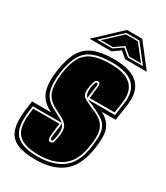

<svg xmlns="http://www.w3.org/2000/svg" viewBox="-196 -825 789 913"><g transform="rotate(30 199.0 -369.0)"><path d="M153 7Q89 7 51 -10Q13 -27 -0.5 -68Q-14 -109 -4 -181L2 -225H106L105 -226Q51 -253 36.5 -296.5Q22 -340 32 -411Q42 -479 64.5 -519Q87 -559 130 -576.5Q173 -594 242 -594Q426 -594 403 -436L390 -348H314Q357 -325 370.5 -289Q384 -253 373 -183Q358 -80 302.5 -36.5Q247 7 153 7ZM155 -11Q240 -11 291.5 -50Q343 -89 356 -183Q364 -237 357.5 -267Q351 -297 328.5 -314.5Q306 -332 266 -349L265 -350L260 -353Q254 -355 254 -355L255 -354Q239 -359 228 -366H376L386 -436Q406 -576 239 -576Q177 -576 138 -560Q99 -544 78.5 -507.5Q58 -471 50 -411Q41 -347 53.5 -307Q66 -267 115 -243Q136 -232 150.5 -224Q165 -216 175 -207H17L13 -181Q0 -84 34.5 -47.5Q69 -11 155 -11ZM156 -20Q74 -20 41.5 -54.5Q9 -89 22 -181L24 -198H168L163 -158Q158 -120 161 -111Q164 -101 173 -101Q184 -101 188 -110Q192 -119 197 -151Q201 -181 194 -197Q187 -213 168.5 -224.5Q150 -236 119 -251Q73 -274 61.5 -311.5Q50 -349 58 -411Q66 -469 85.5 -503Q105 -537 142 -551.5Q179 -566 238 -566Q395 -566 377 -436L368 -376H231L233 -390Q235 -409 236.5 -422.5Q238 -436 239 -446Q240 -465 226 -465Q215 -465 210 -450.5Q205 -436 202 -416Q198 -389 205 -376.5Q212 -364 227 -357Q242 -350 261 -341Q300 -326 321 -308.5Q342 -291 348.5 -262.5Q355 -234 347 -183Q335 -94 285.5 -57Q236 -20 156 -20ZM222 -371Q206 -384 210 -416Q211 -432 216 -444Q219 -456 225 -456Q233 -456 231 -439Q230 -431 228 -418.5Q226 -406 224 -390ZM174 -110Q170 -110 168 -119Q167 -123 168.5 -132.5Q170 -142 172 -158L178 -205Q193 -187 189 -151Q187 -138 185.5 -130Q184 -122 182 -118Q179 -110 174 -110ZM90 -620 223 -745H307L404 -620H285L251 -649L210 -620ZM123 -634H207L254 -666L292 -634H375L299 -731H227ZM140 -641 229 -724H295L360 -641H295L255 -675L206 -641Z"/></g></svg>

Font: Alumni Sans Collegiate One SC
Style: Italic
Weight: 400
Italic angle: -8°
Designer: Robert E. Leuschke
Foundry: Robert E. Leuschke
Version: Version 1.100